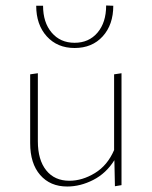

<svg xmlns="http://www.w3.org/2000/svg" viewBox="-20 -677 553 700"><path d="M252 -502Q189 -502 150.5 -544.5Q112 -587 112 -656H137Q137 -595 168.5 -558Q200 -521 252 -521Q304 -521 335.5 -558Q367 -595 367 -657L393 -656Q393 -587 354.5 -544.5Q316 -502 252 -502ZM396 -406 423 -410V-2L399 2L397 -93Q367 -45 320 -21Q273 3 225 3Q163 3 126.5 -39Q90 -81 90 -155V-406L118 -410V-162Q118 -94 148.5 -56Q179 -18 233 -18Q280 -18 326 -46Q372 -74 396 -130Z"/></svg>

Font: EauTestInfant Extralight
Style: Regular
Weight: 250
Designer: Christian Thalmann (Catharsis Fonts)
Version: Version 0.001;PS 000.001;hotconv 1.0.88;makeotf.lib2.5.64775